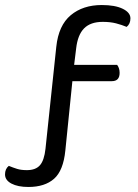

<svg xmlns="http://www.w3.org/2000/svg" viewBox="-23 -679 549 764"><path d="M265 -356 237 -80Q229 0 192 32.5Q155 65 90 65Q48 65 22.5 51.5Q-3 38 -3 15Q-3 -7 12 -19Q29 -12 45 -7Q61 -2 84 -2Q119 -2 136 -21.5Q153 -41 158 -87L201 -493Q210 -578 258.5 -618.5Q307 -659 382 -659Q435 -659 465.5 -644Q496 -629 496 -606Q496 -584 481 -572Q462 -580 439 -586Q416 -592 386 -592Q337 -592 311.5 -566Q286 -540 280 -486L272 -421H443Q447 -416 450 -408Q453 -400 453 -389Q453 -356 422 -356Z"/></svg>

Font: Baloo Bhai 2
Style: Regular
Weight: 400
Designer: Supriya Tembe, Noopur Datye and Ek Type
Foundry: Ek Type
Version: Version 1.640;PS 1.000;hotconv 16.6.51;makeotf.lib2.5.65220;